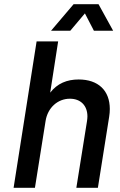

<svg xmlns="http://www.w3.org/2000/svg" viewBox="-20 -898 575 918"><path d="M386 -834 429 -751H521L451 -878H332L224 -751H316ZM356 -518C300 -518 254 -499 220 -455L258 -700H155L45 0H147L198 -320C208 -383 256 -426 314 -426C367 -426 398 -392 398 -341C398 -334 397 -327 396 -319L345 0H448L502 -340C504 -353 505 -365 505 -377C505 -465 450 -518 356 -518Z"/></svg>

Font: Arthouse Owned Medium
Style: Italic
Weight: 500
Italic angle: -10°
Designer: Jeremy Tribby
Foundry: Tribby Type
Version: Version 1.000;PS 001.000;hotconv 1.0.88;makeotf.lib2.5.64775